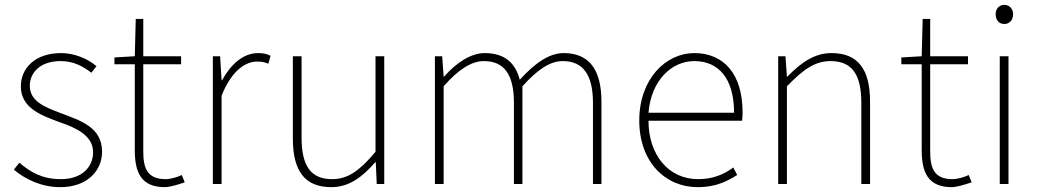

<svg xmlns="http://www.w3.org/2000/svg" viewBox="-20 -759 4284 792"><path d="M229 13C340 13 401 -55 401 -133C401 -236 310 -262 226 -294C163 -318 103 -342 103 -405C103 -457 143 -507 230 -507C285 -507 322 -485 357 -459L378 -486C341 -518 285 -540 232 -540C123 -540 66 -476 66 -403C66 -312 152 -282 232 -253C294 -231 364 -200 364 -131C364 -71 319 -20 231 -20C153 -20 104 -50 60 -88L37 -59C84 -20 150 13 229 13Z M660 13C678 13 711 4 742 -7L730 -37C711 -28 683 -20 663 -20C586 -20 571 -67 571 -135V-494H727V-527H571V-681H540L536 -527L452 -522V-494H536V-140C536 -48 562 13 660 13Z M858 0H894V-364C935 -468 993 -505 1040 -505C1061 -505 1070 -503 1087 -496L1096 -529C1078 -538 1063 -540 1045 -540C982 -540 931 -492 896 -428H894L888 -527H858Z M1347 13C1420 13 1475 -29 1528 -90H1530L1534 0H1565V-527H1529V-133C1464 -55 1415 -20 1350 -20C1261 -20 1224 -76 1224 -192V-527H1188V-188C1188 -51 1239 13 1347 13Z M1774 0H1810V-403C1870 -472 1925 -507 1976 -507C2061 -507 2100 -450 2100 -334V0H2135V-403C2197 -472 2249 -507 2301 -507C2386 -507 2426 -450 2426 -334V0H2461V-339C2461 -475 2408 -540 2305 -540C2245 -540 2186 -498 2124 -430C2107 -496 2065 -540 1979 -540C1921 -540 1860 -498 1812 -443H1810L1804 -527H1774Z M2858 13C2936 13 2981 -13 3021 -37L3005 -68C2965 -39 2920 -20 2860 -20C2736 -20 2655 -122 2655 -261H3041C3043 -275 3043 -286 3043 -297C3043 -453 2966 -540 2844 -540C2727 -540 2617 -434 2617 -262C2617 -90 2725 13 2858 13ZM2655 -294C2666 -427 2750 -507 2844 -507C2943 -507 3008 -437 3008 -294Z M3190 0H3226V-403C3293 -472 3341 -507 3406 -507C3496 -507 3533 -450 3533 -334V0H3569V-339C3569 -475 3518 -540 3410 -540C3337 -540 3282 -498 3228 -443H3226L3220 -527H3190Z M3906 13C3924 13 3957 4 3988 -7L3976 -37C3957 -28 3929 -20 3909 -20C3832 -20 3817 -67 3817 -135V-494H3973V-527H3817V-681H3786L3782 -527L3698 -522V-494H3782V-140C3782 -48 3808 13 3906 13Z M4104 0H4140V-527H4104ZM4123 -660C4143 -660 4159 -675 4159 -701C4159 -723 4143 -739 4123 -739C4102 -739 4087 -723 4087 -701C4087 -675 4102 -660 4123 -660Z"/></svg>

Font: Harano Aji Gothic K1 ExtraLight
Style: Regular
Weight: 250
Foundry: Masamichi Hosoda
Version: HaranoAjiGothicK1-ExtraLight version 20230610;ttx 4.39.4